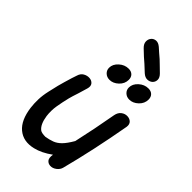

<svg xmlns="http://www.w3.org/2000/svg" viewBox="-288 -1049 1133 1133"><g transform="rotate(45 278.5 -482.5)"><path d="M379 0Q399 1 417.5 -13Q436 -27 441 -47Q493 -246 535 -482Q538 -505 525.5 -517Q513 -529 493 -529.5Q473 -530 456 -517Q439 -504 434 -478Q410 -341 380 -208Q355 -165 334 -144Q313 -123 290 -114.5Q267 -106 238 -101Q206 -101 194 -110Q165 -132 156 -193Q151 -235 157.5 -274.5Q164 -314 175 -359Q180 -379 194 -421Q207 -463 211 -478Q218 -502 207 -515.5Q196 -529 176.5 -530.5Q157 -532 138.5 -521.5Q120 -511 113 -486Q110 -479 103 -456Q96 -433 88.5 -407.5Q81 -382 77 -366Q71 -341 62 -301.5Q53 -262 52 -227Q51 -193 55 -161Q67 -69 115 -29Q164 12 238 -6Q289 -18 344 -58Q339 -27 350 -14Q361 -1 379 0ZM267 -606Q297 -606 322.5 -630Q348 -654 348 -687Q348 -708 335.5 -720.5Q323 -733 301 -733Q268 -733 241.5 -709Q215 -685 215 -655Q215 -634 230 -620Q245 -606 267 -606ZM432 -606Q462 -606 487.5 -630Q513 -654 513 -687Q513 -708 500.5 -720.5Q488 -733 466 -733Q433 -733 406.5 -709Q380 -685 380 -655Q380 -634 395 -620Q410 -606 432 -606ZM387 -781Q406 -764 425 -765Q444 -766 456 -777.5Q468 -789 468.5 -807Q469 -825 451 -843L416 -877Q399 -894 390 -902Q380 -910 362 -926L335 -950Q316 -966 298 -964.5Q280 -963 269 -949.5Q258 -936 259 -917Q260 -898 279 -880Q297 -862 315 -846Q334 -829 346 -819Q358 -808 387 -781Z"/></g></svg>

Font: Balsamiq Sans
Style: Italic
Weight: 400
Italic angle: -12°
Designer: Michael Angeles
Foundry: Balsamiq SRL
Version: Version 1.020; ttfautohint (v1.8.4.7-5d5b);gftools[0.9.26]